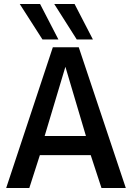

<svg xmlns="http://www.w3.org/2000/svg" viewBox="-20 -943 661 963"><path d="M11 0 245 -706H375L611 0H489L435 -165H180L127 0ZM204 -261H411L308 -608ZM365 -745 252 -923H354L446 -745ZM193 -745 79 -923H181L273 -745Z"/></svg>

Font: Georama Medium
Style: Regular
Weight: 500
Designer: Jean-Baptiste Levee
Foundry: Production Type
Version: Version 1.000